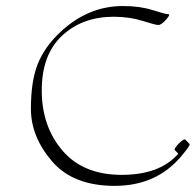

<svg xmlns="http://www.w3.org/2000/svg" viewBox="-20 -565 636 623"><path d="M581.5 -111.8 595.2 -97.7Q598.6 -94.2 567.4 -57.1Q486.8 38.1 352.1 38.1Q217.3 38.1 148.9 -41.5Q80.6 -121.1 80.3 -211.2Q80.1 -301.3 102.5 -357.4Q125 -413.6 176.3 -461.4Q266.6 -545.9 379.9 -545.4Q434.1 -545.4 475.3 -532.2Q516.6 -519 525.6 -519Q534.7 -519 519 -501.5Q503.4 -483.9 493.9 -483.9Q484.4 -483.9 443.1 -497.1Q401.9 -510.3 349.6 -510.7Q247.1 -510.7 181.2 -449Q115.2 -387.2 115.5 -270.8Q115.7 -154.3 183.1 -75.9Q250.5 2.4 374.8 2.4Q499 2.4 558.6 -66.4L547.4 -77.6Q543 -82 560.1 -99.1Q577.1 -116.2 581.5 -111.8Z"/></svg>

Font: ML-NILA02
Style: Regular
Weight: 400
Version: Version ML-NILA02 1.0